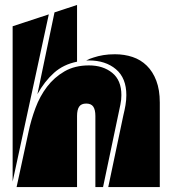

<svg xmlns="http://www.w3.org/2000/svg" viewBox="-20 -755 693 775"><path d="M365 0V-287Q365 -312 356.5 -324.5Q348 -337 328 -337Q308 -337 299.5 -324.5Q291 -312 291 -287V0H47L95 -222Q105 -270 123 -318.5Q141 -367 170 -405Q199 -443 240.5 -467Q282 -491 339 -491Q396 -491 433 -461Q470 -431 470 -371Q470 -352 466 -333Q462 -314 458 -295L396 0ZM358 -523Q376 -529 397 -532.5Q418 -536 444 -536Q482 -536 515 -525Q548 -514 572.5 -490Q597 -466 611 -429Q625 -392 625 -341V0H417L478 -290Q483 -310 486.5 -330.5Q490 -351 490 -371Q490 -440 448 -475.5Q406 -511 339 -511H328Q341 -518 358 -523ZM31 -649 177 -697 31 -22ZM291 -735V-506Q236 -495 198 -461Q160 -427 131 -375L200 -705Z"/></svg>

Font: J.M. Nexus Grotesque
Style: Regular
Weight: 900
Designer: deFharo
Foundry: deFharo
Version: Version 3.003